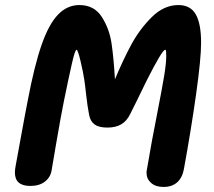

<svg xmlns="http://www.w3.org/2000/svg" viewBox="-20 -733 849 760"><path d="M776 -564Q776 -501 756.5 -362Q737 -223 708 -64Q702 -30 681.5 -11.5Q661 7 627 7Q596 7 578 -9Q560 -25 560 -49Q560 -56 561 -59Q580 -173 604 -293Q622 -385 630 -434Q638 -483 638 -509Q638 -521 637.5 -528.5Q637 -536 634 -536Q622 -536 559 -411Q545 -381 522 -335Q503 -298 495 -281Q482 -254 460 -241Q438 -228 405 -228Q372 -228 355 -240Q338 -252 333 -277Q326 -313 321 -358Q317 -396 314 -415Q309 -449 298.5 -492.5Q288 -536 283 -536Q277 -536 264.5 -481Q252 -426 233 -333Q221 -274 202 -163L184 -57Q179 -30 157 -13.5Q135 3 100 3Q39 3 39 -50Q39 -62 42 -77Q57 -162 77 -268L90 -336Q116 -473 144.5 -555Q173 -637 209.5 -675Q246 -713 294 -713Q353 -713 383 -666Q413 -619 421.5 -561.5Q430 -504 435 -419Q467 -496 500 -557Q533 -618 581 -665.5Q629 -713 686 -713Q734 -713 755 -676Q776 -639 776 -564Z"/></svg>

Font: Mali
Style: Bold Italic
Weight: 700
Italic angle: -10°
Version: Version 1.000; ttfautohint (v1.6)